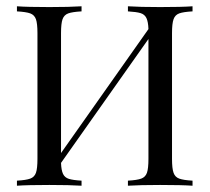

<svg xmlns="http://www.w3.org/2000/svg" viewBox="-20 -591 667 611"><path d="M527.4 -485.5V-85.5Q527.4 -54.8 532.3 -41.1Q537.1 -27.4 550.4 -22.6Q563.7 -17.7 592.7 -16.1V0Q558.9 -2.4 489.5 -2.4Q425 -2.4 387.1 0V-16.1Q416.1 -17.7 429.4 -22.6Q442.7 -27.4 447.6 -41.1Q452.4 -54.8 452.4 -85.5V-466.9L174.2 -72.6Q175 -49.2 180.6 -37.5Q186.3 -25.8 199.2 -21.8Q212.1 -17.7 239.5 -16.1V0Q202.4 -2.4 137.1 -2.4Q67.7 -2.4 33.9 0V-16.1Q62.9 -17.7 76.2 -22.6Q89.5 -27.4 94.4 -41.1Q99.2 -54.8 99.2 -85.5V-485.5Q99.2 -516.1 94.4 -529.8Q89.5 -543.5 76.2 -548.4Q62.9 -553.2 33.9 -554.8V-571Q67.7 -568.5 137.1 -568.5Q201.6 -568.5 239.5 -571V-554.8Q210.5 -553.2 197.2 -548.4Q183.9 -543.5 179 -529.8Q174.2 -516.1 174.2 -485.5V-104L452.4 -498.4Q451.6 -521.8 446 -533.5Q440.3 -545.2 427.4 -549.2Q414.5 -553.2 387.1 -554.8V-571Q425 -568.5 489.5 -568.5Q558.9 -568.5 592.7 -571V-554.8Q563.7 -553.2 550.4 -548.4Q537.1 -543.5 532.3 -529.8Q527.4 -516.1 527.4 -485.5Z"/></svg>

Font: Playfair Display
Style: Regular
Weight: 400
Designer: Claus Eggers Sørensen
Foundry: Claus Eggers Sørensen
Version: Version 1.005; ttfautohint (v1.2) -l 10 -r 42 -G 200 -x 21 -